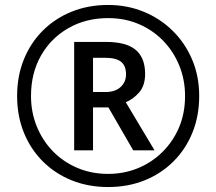

<svg xmlns="http://www.w3.org/2000/svg" viewBox="-20 -744 872 774"><path d="M416 10Q336 10 269 -17Q202 -44 152.5 -93.5Q103 -143 76 -210Q49 -277 49 -357Q49 -437 76 -504Q103 -571 152.5 -620.5Q202 -670 269 -697Q336 -724 416 -724Q492 -724 558.5 -697Q625 -670 675.5 -620.5Q726 -571 754.5 -504Q783 -437 783 -357Q783 -277 756 -210Q729 -143 679.5 -93.5Q630 -44 563 -17Q496 10 416 10ZM416 -43Q480 -43 536 -66Q592 -89 635 -131.5Q678 -174 702 -231Q726 -288 726 -357Q726 -422 703 -479Q680 -536 638.5 -579Q597 -622 540.5 -646.5Q484 -671 416 -671Q326 -671 255.5 -630.5Q185 -590 145 -519.5Q105 -449 105 -357Q105 -292 128 -235Q151 -178 192.5 -135Q234 -92 291 -67.5Q348 -43 416 -43ZM279 -138V-575H407Q489 -575 527 -543Q565 -511 565 -446Q565 -399 541 -371.5Q517 -344 487 -332L603 -138H517L417 -311H355V-138ZM405 -373Q444 -373 466 -393Q488 -413 488 -444Q488 -479 468 -495Q448 -511 404 -511H355V-373Z"/></svg>

Font: Noto Sans Masaram Gondi
Style: Regular
Weight: 400
Designer: Ek Type & Mukund Gokhale
Foundry: Ek Type
Version: Version 1.004; ttfautohint (v1.8.4.7-5d5b)